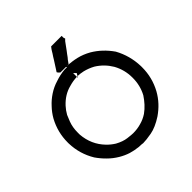

<svg xmlns="http://www.w3.org/2000/svg" viewBox="-214 -1060 1237 1237"><g transform="rotate(-45 404.5 -442.0)"><path d="M404.3 -650.4V-606.4L420.9 -633.8ZM154.3 -358.4V-349.6Q154.3 -344.7 154.3 -339.8Q162.1 -242.2 227.5 -174.8Q250 -151.4 278.3 -133.8Q319.3 -111.3 355 -106.9Q390.6 -102.5 404.3 -102.5Q442.4 -102.5 475.6 -112.3Q509.8 -121.1 541 -141.6Q565.4 -159.2 585.9 -181.6Q606.4 -204.1 623 -229.5Q654.3 -288.1 654.3 -356.4Q654.3 -358.4 654.3 -360.4Q654.3 -429.7 621.1 -490.2Q586.9 -547.9 530.3 -583Q496.1 -601.6 459 -610.4Q429.7 -616.2 415 -616.2Q408.2 -616.2 404.3 -616.2Q369.1 -615.2 333 -604.5Q270.5 -588.9 221.7 -536.1Q201.2 -513.7 186.5 -487.3Q183.6 -482.4 168.9 -444.3Q154.3 -406.2 154.3 -358.4ZM745.1 -361.3Q745.1 -269.5 701.2 -188.5Q680.7 -151.4 652.3 -121.1Q626 -92.8 590.8 -68.4Q530.3 -29.3 481.4 -20.5Q432.6 -11.7 404.3 -11.7H403.3Q394.5 -13.7 385.7 -13.7Q377 -13.7 366.2 -14.6Q330.1 -18.6 297.9 -28.3Q264.6 -39.1 233.4 -57.6Q197.3 -79.1 168.9 -107.4Q140.6 -134.8 116.2 -169.9Q66.4 -252 63.5 -349.6V-359.4Q63.5 -451.2 107.4 -532.2Q127.9 -568.4 156.2 -597.7Q182.6 -627 217.8 -650.4Q254.9 -674.8 294.9 -686.5Q336.9 -701.2 379.9 -705.1H380.9H392.6H402.3H403.3L400.4 -710.9H390.6H382.8H377H367.2H357.4H349.6L343.8 -715.8Q339.8 -718.8 337.9 -721.7L333 -729.5Q339.8 -740.2 343.8 -746.1Q352.5 -758.8 360.4 -772Q368.2 -785.2 377 -797.9L387.7 -815.4L399.4 -833L408.2 -847.7Q413.1 -856.4 425.8 -872.1H435.5H436.5H438.5H442.4H446.3H454.1H462.9H470.7H479.5H490.2H502H521.5V-855.5L525.4 -843.8L517.6 -835.9L513.7 -832L476.6 -781.2L463.9 -764.6L451.2 -747.1L440.4 -734.4Q435.5 -726.6 423.8 -710.9H414.1H412.1H410.2H405.3Q453.1 -709 494.1 -699.2Q535.2 -689.5 577.1 -666Q646.5 -625 696.3 -553.7Q742.2 -470.7 745.1 -373V-372.1Z"/></g></svg>

Font: LeFont
Style: Default
Weight: 400
Designer: Leryon MEDIA
Version: Version 1.0